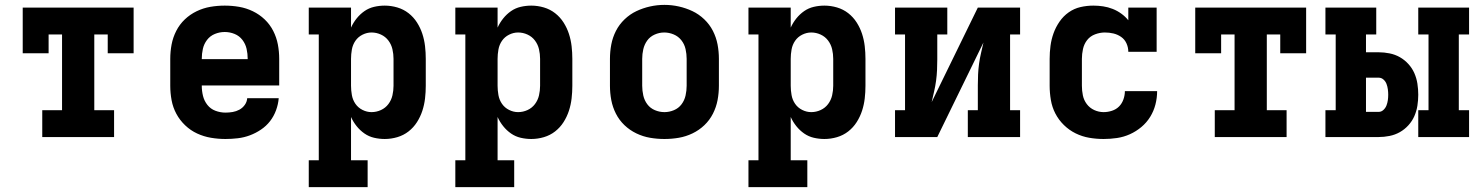

<svg xmlns="http://www.w3.org/2000/svg" viewBox="-20 -561 6040 786"><path d="M153 0V-110H234V-420H179V-343H73V-530H527V-343H421V-420H366V-110H447V0Z M903 8Q873 8 843.5 3Q814 -2 787 -14.5Q760 -27 738 -48Q716 -69 702 -95Q688 -121 682.5 -150.5Q677 -180 677 -210V-320Q677 -350 682.5 -379Q688 -408 701.5 -434.5Q715 -461 736.5 -481.5Q758 -502 785 -515Q812 -528 841 -533Q870 -538 900 -538Q930 -538 959 -533Q988 -528 1015 -515Q1042 -502 1063.5 -481.5Q1085 -461 1098.5 -434.5Q1112 -408 1117.5 -379Q1123 -350 1123 -320V-211H806V-210Q806 -189 811 -168.5Q816 -148 829 -131.5Q842 -115 862 -107.5Q882 -100 903 -100Q918 -100 932.5 -102.5Q947 -105 960 -112Q973 -119 982 -131.5Q991 -144 992 -159H1121Q1119 -134 1110 -109.5Q1101 -85 1085.5 -65Q1070 -45 1048.5 -30.5Q1027 -16 1003 -7Q979 2 953.5 5Q928 8 903 8ZM806 -319H994V-320Q994 -341 989.5 -361Q985 -381 972.5 -397.5Q960 -414 940.5 -422Q921 -430 900 -430Q879 -430 859.5 -422Q840 -414 827.5 -397.5Q815 -381 810.5 -361Q806 -341 806 -320Z M1244 205V95H1285V-420H1244V-530H1417V-448Q1426 -468 1440 -485.5Q1454 -503 1472 -515.5Q1490 -528 1511.5 -533Q1533 -538 1555 -538Q1581 -538 1606.5 -530.5Q1632 -523 1652.5 -507Q1673 -491 1687 -469Q1701 -447 1709 -422.5Q1717 -398 1720 -372Q1723 -346 1723 -320V-210Q1723 -184 1720 -158Q1717 -132 1709 -107.5Q1701 -83 1687 -61Q1673 -39 1652.5 -23Q1632 -7 1606.5 0.5Q1581 8 1555 8Q1533 8 1511.5 3Q1490 -2 1472 -14.5Q1454 -27 1440 -44.5Q1426 -62 1417 -82V95H1485V205ZM1501 -102Q1521 -102 1539.5 -110.5Q1558 -119 1570 -135Q1582 -151 1586.5 -170.5Q1591 -190 1591 -210V-320Q1591 -340 1586.5 -359.5Q1582 -379 1570 -395Q1558 -411 1539.5 -419.5Q1521 -428 1501 -428Q1482 -428 1464 -419Q1446 -410 1435 -394Q1424 -378 1420.5 -358.5Q1417 -339 1417 -320V-210Q1417 -191 1420.5 -171.5Q1424 -152 1435 -136Q1446 -120 1464 -111Q1482 -102 1501 -102Z M1844 205V95H1885V-420H1844V-530H2017V-448Q2026 -468 2040 -485.5Q2054 -503 2072 -515.5Q2090 -528 2111.5 -533Q2133 -538 2155 -538Q2181 -538 2206.5 -530.5Q2232 -523 2252.5 -507Q2273 -491 2287 -469Q2301 -447 2309 -422.5Q2317 -398 2320 -372Q2323 -346 2323 -320V-210Q2323 -184 2320 -158Q2317 -132 2309 -107.5Q2301 -83 2287 -61Q2273 -39 2252.5 -23Q2232 -7 2206.5 0.5Q2181 8 2155 8Q2133 8 2111.5 3Q2090 -2 2072 -14.5Q2054 -27 2040 -44.5Q2026 -62 2017 -82V95H2085V205ZM2101 -102Q2121 -102 2139.5 -110.5Q2158 -119 2170 -135Q2182 -151 2186.5 -170.5Q2191 -190 2191 -210V-320Q2191 -340 2186.5 -359.5Q2182 -379 2170 -395Q2158 -411 2139.5 -419.5Q2121 -428 2101 -428Q2082 -428 2064 -419Q2046 -410 2035 -394Q2024 -378 2020.5 -358.5Q2017 -339 2017 -320V-210Q2017 -191 2020.5 -171.5Q2024 -152 2035 -136Q2046 -120 2064 -111Q2082 -102 2101 -102Z M2700 8Q2670 8 2641 3Q2612 -2 2585 -15Q2558 -28 2536.5 -48.5Q2515 -69 2501.5 -95.5Q2488 -122 2482.5 -151Q2477 -180 2477 -210V-320Q2477 -350 2482.5 -379Q2488 -408 2501.5 -434.5Q2515 -461 2537 -482Q2559 -503 2585.5 -515.5Q2612 -528 2641 -534.5Q2670 -541 2700 -541Q2730 -541 2759 -534.5Q2788 -528 2814.5 -515.5Q2841 -503 2863 -482Q2885 -461 2898.5 -434.5Q2912 -408 2917.5 -379Q2923 -350 2923 -320V-210Q2923 -180 2917.5 -151Q2912 -122 2898.5 -95.5Q2885 -69 2863.5 -48.5Q2842 -28 2815 -15Q2788 -2 2759 3Q2730 8 2700 8ZM2700 -102Q2720 -102 2739 -110Q2758 -118 2770 -134Q2782 -150 2786.5 -170Q2791 -190 2791 -210V-320Q2791 -340 2786.5 -360Q2782 -380 2769.5 -396Q2757 -412 2738 -420Q2719 -428 2699 -428Q2679 -428 2660 -419.5Q2641 -411 2629.5 -395Q2618 -379 2613.5 -359.5Q2609 -340 2609 -320V-210Q2609 -190 2613.5 -170Q2618 -150 2630 -134Q2642 -118 2661 -110Q2680 -102 2700 -102Z M3044 205V95H3085V-420H3044V-530H3217V-448Q3226 -468 3240 -485.5Q3254 -503 3272 -515.5Q3290 -528 3311.5 -533Q3333 -538 3355 -538Q3381 -538 3406.5 -530.5Q3432 -523 3452.5 -507Q3473 -491 3487 -469Q3501 -447 3509 -422.5Q3517 -398 3520 -372Q3523 -346 3523 -320V-210Q3523 -184 3520 -158Q3517 -132 3509 -107.5Q3501 -83 3487 -61Q3473 -39 3452.5 -23Q3432 -7 3406.5 0.5Q3381 8 3355 8Q3333 8 3311.5 3Q3290 -2 3272 -14.5Q3254 -27 3240 -44.5Q3226 -62 3217 -82V95H3285V205ZM3301 -102Q3321 -102 3339.5 -110.5Q3358 -119 3370 -135Q3382 -151 3386.5 -170.5Q3391 -190 3391 -210V-320Q3391 -340 3386.5 -359.5Q3382 -379 3370 -395Q3358 -411 3339.5 -419.5Q3321 -428 3301 -428Q3282 -428 3264 -419Q3246 -410 3235 -394Q3224 -378 3220.5 -358.5Q3217 -339 3217 -320V-210Q3217 -191 3220.5 -171.5Q3224 -152 3235 -136Q3246 -120 3264 -111Q3282 -102 3301 -102Z M3644 0V-110H3685V-420H3644V-530H3858V-420H3817V-318Q3817 -296 3816 -274Q3815 -252 3812 -230Q3809 -208 3804 -186.5Q3799 -165 3794 -143L3983 -530H4156V-420H4115V-110H4156V0H3942V-110H3983V-212Q3983 -234 3984 -256Q3985 -278 3988 -300Q3991 -322 3996 -343.5Q4001 -365 4006 -387L3817 0Z M4498 8Q4468 8 4439 3Q4410 -2 4383.5 -15Q4357 -28 4335.5 -49Q4314 -70 4300.5 -96Q4287 -122 4282 -151.5Q4277 -181 4277 -210V-320Q4277 -347 4280.5 -373.5Q4284 -400 4293 -425Q4302 -450 4317.5 -472.5Q4333 -495 4355 -510.5Q4377 -526 4403 -532Q4429 -538 4456 -538Q4476 -538 4496 -535Q4516 -532 4535 -524.5Q4554 -517 4570.5 -505Q4587 -493 4599 -478V-530H4715V-349H4599Q4599 -367 4591.5 -383.5Q4584 -400 4569.5 -410Q4555 -420 4538 -424Q4521 -428 4503 -428Q4483 -428 4463 -420.5Q4443 -413 4430.5 -397Q4418 -381 4413.5 -360.5Q4409 -340 4409 -320V-210Q4409 -190 4413 -170.5Q4417 -151 4429 -135Q4441 -119 4459.5 -110.5Q4478 -102 4498 -102Q4515 -102 4532 -107.5Q4549 -113 4561 -125Q4573 -137 4579 -154Q4585 -171 4585 -188Q4585 -188 4585 -188Q4585 -188 4585 -188H4717Q4717 -188 4717 -188Q4717 -188 4717 -188Q4717 -160 4710 -133Q4703 -106 4688.5 -82.5Q4674 -59 4652.5 -41Q4631 -23 4605.5 -11.5Q4580 0 4552.5 4Q4525 8 4498 8Z M4953 0V-110H5034V-420H4979V-343H4873V-530H5327V-343H5221V-420H5166V-110H5247V0Z M5786 0V-110H5828V-420H5786V-530H5994V-420H5952V-110H5994V0ZM5406 0V-110H5448V-420H5406V-530H5614V-420H5572V-347H5624Q5646 -347 5668.5 -342.5Q5691 -338 5710.5 -327Q5730 -316 5745.5 -299Q5761 -282 5770 -261.5Q5779 -241 5782.5 -218.5Q5786 -196 5786 -173Q5786 -151 5782.5 -128.5Q5779 -106 5770 -85.5Q5761 -65 5745.5 -48Q5730 -31 5710.5 -20Q5691 -9 5668.5 -4.5Q5646 0 5624 0ZM5624 -103Q5635 -103 5643.5 -111Q5652 -119 5656 -129.5Q5660 -140 5661.5 -151Q5663 -162 5663 -173Q5663 -184 5661.5 -195.5Q5660 -207 5656 -217.5Q5652 -228 5643.5 -235.5Q5635 -243 5624 -243H5572V-103Z"/></svg>

Font: Iosevka Curly Slab XBdEx
Style: Regular
Weight: 800
Width: 7
Monospace: yes
Designer: Belleve Invis
Foundry: Belleve Invis
Version: Version 11.0.0; ttfautohint (v1.8.3)